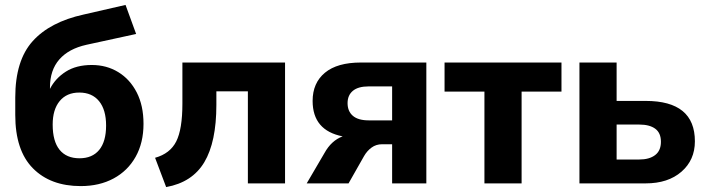

<svg xmlns="http://www.w3.org/2000/svg" viewBox="-20 -745 2871 780"><path d="M308 11Q185 11 113.5 -61.5Q42 -134 42 -278V-349Q42 -499 112.5 -577.5Q183 -656 320 -686L490 -725L533 -607L331 -563Q259 -547 221 -503.5Q183 -460 183 -390V-384Q205 -427 247.5 -454Q290 -481 353 -481Q413 -481 460.5 -452Q508 -423 535.5 -369.5Q563 -316 563 -242Q563 -165 531 -108Q499 -51 441.5 -20Q384 11 308 11ZM303 -102Q355 -102 383 -136Q411 -170 411 -235Q411 -299 382.5 -334Q354 -369 302 -369Q251 -369 222.5 -334.5Q194 -300 194 -239Q194 -171 222 -136.5Q250 -102 303 -102Z M655 15 610 -104Q671 -121 696 -170.5Q721 -220 721 -324V-491H1138V0H987V-374H859V-319Q859 -168 810 -86Q761 -4 655 15Z M1226 0 1298 -123Q1326 -174 1372 -191Q1250 -215 1250 -335Q1250 -408 1300 -449.5Q1350 -491 1446 -491H1712V0H1573V-159H1532Q1508 -159 1489.5 -145.5Q1471 -132 1459 -111L1396 0ZM1478 -256H1573V-394H1478Q1435 -394 1413.5 -376Q1392 -358 1392 -326Q1392 -293 1413.5 -274.5Q1435 -256 1478 -256Z M1948 0V-373H1786V-491H2261V-373H2099V0Z M2334 0V-491H2485V-335H2603Q2803 -335 2803 -171Q2803 -95 2748.5 -47.5Q2694 0 2603 0ZM2485 -97H2577Q2618 -97 2641.5 -115Q2665 -133 2665 -169Q2665 -205 2642 -222Q2619 -239 2577 -239H2485Z"/></svg>

Font: Nunito Sans ExtraBold
Style: Regular
Weight: 800
Designer: Vernon Adams
Foundry: Vernon Adams
Version: Version 3.101; ttfautohint (v1.8.4.7-5d5b);gftools[0.9.27]